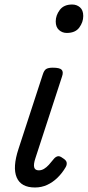

<svg xmlns="http://www.w3.org/2000/svg" viewBox="-20 -815 389 851"><path d="M135 16Q73 16 54 -28.5Q35 -73 62 -155L169 -483Q175 -503 184.5 -509Q194 -515 214 -515Q245 -515 253.5 -505.5Q262 -496 255 -476L137 -114Q128 -87 131.5 -73.5Q135 -60 152 -60Q164 -60 175 -66.5Q186 -73 196.5 -84.5Q207 -96 218 -110Q225 -119 234.5 -122Q244 -125 257 -115Q274 -105 275.5 -94.5Q277 -84 271 -74Q256 -48 235 -27.5Q214 -7 189 4.5Q164 16 135 16ZM276 -669Q256 -669 241.5 -682Q227 -695 227 -720Q227 -747 245 -771Q263 -795 300 -795Q320 -795 334.5 -782.5Q349 -770 349 -744Q349 -717 331.5 -693Q314 -669 276 -669Z"/></svg>

Font: Playwrite NL
Style: Regular
Weight: 400
Designer: Veronika Burian, José Scaglione
Foundry: TypeTogether
Version: Version 1.002